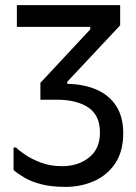

<svg xmlns="http://www.w3.org/2000/svg" viewBox="-20 -720 532 751"><path d="M202 -330H138V-396L333 -605V-615H46V-700H450V-621L243 -400V-392Q308 -391 357.5 -369.5Q407 -348 434.5 -305.5Q462 -263 462 -199Q462 -128 431 -81.5Q400 -35 348.5 -12Q297 11 236 11Q180 11 140.5 0.5Q101 -10 75 -25.5Q49 -41 33 -55V-143H43Q52 -133 77.5 -115.5Q103 -98 140 -84Q177 -70 222 -70Q286 -70 328.5 -104Q371 -138 371 -201Q371 -269 325.5 -299.5Q280 -330 202 -330Z"/></svg>

Font: Phudu
Style: Regular
Weight: 400
Version: Version 1.005;gftools[0.9.23]